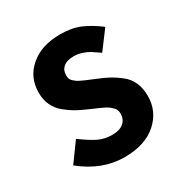

<svg xmlns="http://www.w3.org/2000/svg" viewBox="-141 -688 782 815"><g transform="rotate(-30 250.0 -280.5)"><path d="M240.2 13.7Q130.9 13.7 33.2 -65.4L99.6 -157.2Q146.5 -123 175.8 -108.9Q205.1 -94.7 242.2 -94.7Q279.3 -94.7 298.3 -111.3Q317.4 -127.9 317.4 -155.3Q317.4 -164.1 314.9 -171.9Q312.5 -179.7 305.7 -186.5Q298.8 -193.4 293 -198.2Q287.1 -203.1 274.9 -209.5Q262.7 -215.8 254.9 -219.2Q247.1 -222.7 231 -229.5Q214.8 -236.3 207 -240.2Q176.8 -252.9 155.3 -265.1Q133.8 -277.3 109.9 -296.9Q85.9 -316.4 73.2 -343.8Q60.5 -371.1 60.5 -405.3Q60.5 -480.5 115.7 -527.8Q170.9 -575.2 262.7 -575.2Q319.3 -575.2 360.4 -557.6Q401.4 -540 445.3 -506.8L378.9 -418Q352.5 -436.5 339.8 -444.3Q327.1 -452.1 307.1 -459Q287.1 -465.8 265.6 -465.8Q232.4 -465.8 215.3 -451.2Q198.2 -436.5 198.2 -411.1Q198.2 -402.3 200.7 -395Q203.1 -387.7 209.5 -381.8Q215.8 -376 221.7 -371.6Q227.5 -367.2 238.8 -361.8Q250 -356.4 257.8 -353Q265.6 -349.6 281.2 -343.3Q296.9 -336.9 305.7 -333Q336.9 -320.3 358.4 -308.6Q379.9 -296.9 404.8 -277.3Q429.7 -257.8 442.4 -229Q455.1 -200.2 455.1 -163.1Q455.1 -86.9 397.9 -36.6Q340.8 13.7 240.2 13.7Z"/></g></svg>

Font: Gen Shin Gothic Monospace Bold
Style: Bold
Weight: 700
Designer: [Source Han Sans]
Ryoko NISHIZUKA  (kana & ideographs); Paul D. Hunt (Latin, Greek & Cyrillic); Wenlong ZHANG  (bopomofo
Version: Version 1.002.20150607